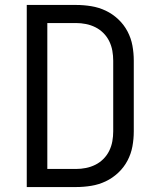

<svg xmlns="http://www.w3.org/2000/svg" viewBox="-20 -755 640 775"><path d="M88 0V-735H287Q318 -735 348.5 -730Q379 -725 406.5 -712Q434 -699 457 -677.5Q480 -656 494.5 -628.5Q509 -601 514.5 -571Q520 -541 520 -510V-225Q520 -194 514.5 -164Q509 -134 494.5 -106.5Q480 -79 457 -57.5Q434 -36 406.5 -23Q379 -10 348.5 -5Q318 0 287 0ZM171 -73H287Q307 -73 327 -77Q347 -81 365 -90Q383 -99 397.5 -113.5Q412 -128 421 -146.5Q430 -165 433.5 -185Q437 -205 437 -225V-510Q437 -530 433.5 -550Q430 -570 421 -588.5Q412 -607 397.5 -621.5Q383 -636 365 -645Q347 -654 327 -658Q307 -662 287 -662H171Z"/></svg>

Font: Iosevka Fixed Extended
Style: Regular
Weight: 400
Width: 7
Monospace: yes
Designer: Belleve Invis
Foundry: Belleve Invis
Version: Version 24.1.1; ttfautohint (v1.8.4)